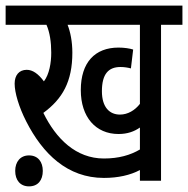

<svg xmlns="http://www.w3.org/2000/svg" viewBox="-20 -642 668 682"><path d="M552 -554H628V-622H0V-554H145C157 -527 162 -492 162 -455C162 -418 155 -378 136 -353C116 -380 96 -394 75 -394C48 -394 32 -375 32 -345C32 -313 47 -262 73 -211C132 -95 220 -10 349 -10C400 -10 443 -20 477 -38V0H552ZM406 -235C370 -235 342 -260 342 -318C342 -380 366 -404 408 -404C421 -404 434 -402 445 -399L453 -466C441 -470 421 -473 401 -473C317 -473 267 -420 267 -322C267 -226 320 -166 401 -166C433 -166 457 -175 477 -189V-111C443 -91 402 -79 349 -79C250 -79 179 -149 134 -241C202 -291 237 -352 237 -455C237 -494 230 -529 220 -554H477V-273C459 -250 434 -235 406 -235ZM34 -35C34 -2 52 20 83 20C115 20 132 -2 132 -35C132 -67 115 -90 83 -90C52 -90 34 -67 34 -35Z"/></svg>

Font: Noto Sans Devanagari ExtraCondensed
Style: Regular
Weight: 400
Width: 2
Designer: Jelle Bosma - Monotype Design Team
Foundry: Monotype Imaging Inc.
Version: Version 2.004